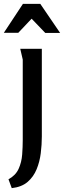

<svg xmlns="http://www.w3.org/2000/svg" viewBox="-42 -750 332 996"><path d="M175 -497V-42Q175 0 169.5 44.5Q164 89 148 128Q132 167 101.5 193.5Q71 220 19 226L2 180Q39 160 54.5 126Q70 92 73 52Q76 12 76 -24V-441L63 -497ZM122 -653 53 -580H-22L77 -730H167L270 -579H193Z"/></svg>

Font: Rosario SemiBold
Style: Regular
Weight: 600
Designer: Hector Gatti
Foundry: Omnibus Type
Version: Version 1.101; ttfautohint (v1.8.1.43-b0c9)